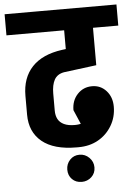

<svg xmlns="http://www.w3.org/2000/svg" viewBox="-82 -696 648 915"><g transform="rotate(-5 242.5 -239.0)"><path d="M-25 -552V-653H510V-552ZM260 9V-98H263L271 9ZM271 9 263 -98Q303 -98 328 -120.5Q353 -143 353 -177L455 -169Q455 -119 430.5 -78Q406 -37 365 -14Q324 9 271 9ZM302 -76 262 -169Q262 -215 290 -245Q318 -275 360 -275Q401 -275 428 -245Q455 -215 455 -169Q455 -143 434.5 -121.5Q414 -100 380 -88Q346 -76 302 -76ZM262 9Q153 9 96.5 -37.5Q40 -84 40 -167L173 -175Q173 -151 182 -134Q191 -117 211 -107.5Q231 -98 262 -98ZM40 -166V-258H173V-174ZM40 -257Q40 -343 89 -395Q138 -447 233 -460V-353Q200 -347 186.5 -322Q173 -297 173 -257ZM233 -353V-460L389 -480V-373ZM251 -445V-630H389V-445ZM272 175Q244 175 226 157Q208 139 208 111Q208 84 226 64.5Q244 45 272 45Q299 45 318.5 64.5Q338 84 338 111Q338 139 318.5 157Q299 175 272 175Z"/></g></svg>

Font: Akshar Light SemiBold
Style: Regular
Weight: 600
Version: Version 1.100